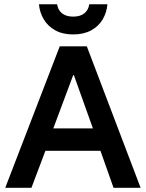

<svg xmlns="http://www.w3.org/2000/svg" viewBox="-20 -896 696 916"><path d="M5 0 265 -675H394.2L650.8 0H521.7L459.2 -176.7H196.7L130 0ZM234.2 -283.3H423.3L332.5 -537.5H329.2ZM329.2 -731.7Q279.2 -731.7 243.8 -751.2Q208.3 -770.8 188.8 -803.8Q169.2 -836.7 165.8 -875.8H252.5Q255.8 -849.2 275.4 -832.9Q295 -816.7 329.2 -816.7Q363.3 -816.7 382.9 -832.9Q402.5 -849.2 405.8 -875.8H492.5Q489.2 -836.7 470 -803.8Q450.8 -770.8 415 -751.2Q379.2 -731.7 329.2 -731.7Z"/></svg>

Font: Funnel Sans Light SemiBold
Style: Regular
Weight: 600
Version: Version 1.000